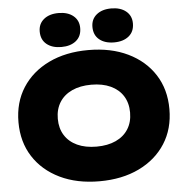

<svg xmlns="http://www.w3.org/2000/svg" viewBox="-64 -1064 1098 1143"><g transform="rotate(-5 485.0 -492.5)"><path d="M485 17Q350 17 248.5 -32Q147 -81 90.5 -169Q34 -257 34 -375Q34 -493 90.5 -581Q147 -669 248.5 -718Q350 -767 485 -767Q620 -767 721.5 -718Q823 -669 879.5 -581Q936 -493 936 -375Q936 -257 879.5 -169Q823 -81 721.5 -32Q620 17 485 17ZM485 -190Q552 -190 600.5 -212.5Q649 -235 675 -276.5Q701 -318 701 -375Q701 -432 675 -473.5Q649 -515 600.5 -537.5Q552 -560 485 -560Q418 -560 369.5 -537.5Q321 -515 295 -473.5Q269 -432 269 -375Q269 -318 295 -276.5Q321 -235 369.5 -212.5Q418 -190 485 -190ZM328 -799Q273 -799 240 -826Q207 -853 207 -902Q207 -948 240 -975Q273 -1002 328 -1002Q383 -1002 416 -975Q449 -948 449 -902Q449 -853 416 -826Q383 -799 328 -799ZM643 -799Q588 -799 555 -826Q522 -853 522 -902Q522 -948 555 -975Q588 -1002 643 -1002Q698 -1002 731 -975Q764 -948 764 -902Q764 -853 731 -826Q698 -799 643 -799Z"/></g></svg>

Font: Unbounded ExtraBold
Style: Regular
Weight: 800
Designer: Luke Prowse, Jean-Baptiste Morizot, Fátima Lázaro, Florian Runge
Foundry: NaN
Version: Version 1.701;gftools[0.9.28.dev5+ged2979d]